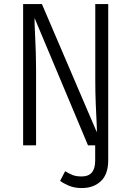

<svg xmlns="http://www.w3.org/2000/svg" viewBox="-20 -725 655 958"><path d="M419 0 152.3 -635.4Q151.8 -627.2 152.8 -601.3Q153.8 -575.4 155.6 -538.5Q157.4 -501.5 158.7 -460.3Q160 -419 160 -379.5V0H95.4V-704.6H189.2L463.1 -65.1Q464.1 -74.4 462.1 -112.8Q460 -151.3 457.7 -207.7Q455.4 -264.1 455.4 -327.2V-704.6H520V73.8Q520 144.6 483.3 179Q446.7 213.3 388.2 213.3Q350.8 213.3 323.3 201.5Q295.9 189.7 280 177.4L305.1 129.2Q324.6 141.5 342.6 148.5Q360.5 155.4 388.2 155.4Q454.9 155.4 454.9 76.4V0Z"/></svg>

Font: Fira Code Light
Style: Regular
Weight: 300
Monospace: yes
Designer: Carrois Corporate, Edenspiekermann AG, Nikita Prokopov
Foundry: Carrois Corporate, Edenspiekermann AG, Nikita Prokopov
Version: Version 6.000; ttfautohint (v1.8.2) -l 8 -r 50 -G 200 -x 14 